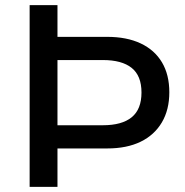

<svg xmlns="http://www.w3.org/2000/svg" viewBox="-20 -725 717 745"><path d="M95 0V-705H203V-582H396Q472 -582 526 -556.5Q580 -531 608.5 -483Q637 -435 637 -367Q637 -299 608 -250Q579 -201 525.5 -175Q472 -149 396 -149H203V0ZM203 -239H379Q453 -239 491 -270Q529 -301 529 -366Q529 -431 491 -461.5Q453 -492 379 -492H203Z"/></svg>

Font: Nunito Sans 9pt SemiBold
Style: Regular
Weight: 600
Version: Version 3.101;gftools[0.9.27]